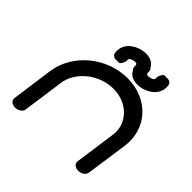

<svg xmlns="http://www.w3.org/2000/svg" viewBox="-191 -949 1129 1129"><g transform="rotate(45 373.0 -385.0)"><path d="M430.9 -590.6C256.1 -590.6 102 -459.5 79.3 -297.9C57.3 -141.7 43.3 -36.8 43.3 -36.8C40.2 -14.7 61.1 0 85.2 0C109.2 0 134.3 -14.6 137.4 -36.6L173.8 -296C188 -397.4 296.4 -488.1 416.5 -488.1C536.5 -488.1 619.4 -397.4 605.1 -296C590.1 -188.8 568.7 -36.6 568.7 -36.6C565.6 -14.6 586.5 0 610.6 0C634.3 0 658.9 -14 662.7 -36.2C662.9 -37.5 678.2 -141.3 700.2 -297.9C722.9 -459.5 605.7 -590.6 430.9 -590.6ZM273.7 -643.2C276.9 -620.8 299.9 -615.8 317.8 -619.5C324.4 -615.8 334 -617.9 339.8 -624.3C349.8 -635.3 356.2 -655.2 355.1 -663.3C354 -670.8 353.3 -680.9 380.6 -687.6C407.2 -694.1 409.9 -686.1 411.2 -676.9C412.7 -666.7 407.7 -657.8 421.3 -644.2C447.1 -596.7 504.5 -601.2 534.1 -608.5C570.2 -617.3 640.6 -652.4 630.1 -730.6C626.9 -753 603.9 -758 586 -754.4C579.3 -758.1 569.8 -756 564 -749.6C554 -738.5 547.5 -718.7 548.7 -710.6C549.7 -703.1 550.4 -693 523.2 -686.3C496.5 -679.8 493.9 -687.8 492.6 -697C491.1 -707.2 496.1 -716.1 482.5 -729.6C456.7 -777.2 399.2 -772.7 369.6 -765.4C333.6 -756.6 262.6 -721.5 273.7 -643.2Z"/></g></svg>

Font: Hi.
Style: Black
Weight: 400
Designer: Mew Too, Robert Jablonski
Foundry: Cannot Into Space Fonts
Version: Version 1.996